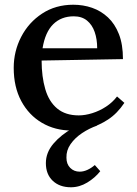

<svg xmlns="http://www.w3.org/2000/svg" viewBox="-20 -536 581 812"><path d="M283 16Q213 16 157.5 -16.5Q102 -49 70 -108.5Q38 -168 38 -249Q38 -319 69.5 -380Q101 -441 158 -478.5Q215 -516 290 -516Q332 -516 369.5 -503Q407 -490 436.5 -462.5Q466 -435 483 -391.5Q500 -348 500 -286L156 -280Q156 -212 171.5 -159Q187 -106 222 -77Q257 -48 313 -48Q340 -48 370.5 -57.5Q401 -67 428.5 -85Q456 -103 475 -128L506 -101Q476 -56 437 -30.5Q398 -5 357.5 5.5Q317 16 283 16ZM160 -332H391Q391 -370 380.5 -400.5Q370 -431 348 -449Q326 -467 292 -467Q239 -467 205 -433.5Q171 -400 160 -332ZM280 256Q232 256 203 228.5Q174 201 174 154Q174 109 206 71.5Q238 34 288 6Q338 -22 391 -38V-5Q357 7 327 27Q297 47 278.5 73.5Q260 100 261 131Q261 158 277 174Q293 190 317 190Q333 190 349.5 182.5Q366 175 381 162L404 188Q382 216 349 236Q316 256 280 256Z"/></svg>

Font: Lora Medium
Style: Regular
Weight: 500
Designer: Olga Karpushina, Alexei Vanyashin (Cyrillic)
Foundry: Cyreal
Version: Version 3.004